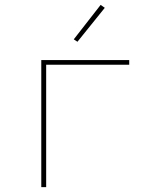

<svg xmlns="http://www.w3.org/2000/svg" viewBox="-20 -766 640 786"><path d="M149 0V-520H509V-501H169V0ZM297 -595 282 -605 392 -746 409 -734Z"/></svg>

Font: Iosevka Thin Extended
Style: Regular
Weight: 100
Width: 7
Monospace: yes
Designer: Belleve Invis
Foundry: Belleve Invis
Version: Version 32.5.0; ttfautohint (v1.8.4)